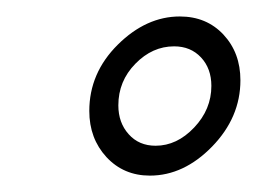

<svg xmlns="http://www.w3.org/2000/svg" viewBox="-20 -639 311 232"><path d="M123 -511.7Q123 -490.7 135.5 -476.8Q147.9 -462.9 168 -462.9Q193.8 -462.9 214.6 -484.9Q235.4 -506.8 235.4 -535.2Q235.4 -556.2 222.9 -569.6Q210.4 -583 190.4 -583Q164.1 -583 143.6 -562Q123 -541 123 -511.7ZM87.9 -504.9Q87.9 -550.8 122.3 -585Q156.7 -619.1 197.3 -619.1Q229.5 -619.1 250 -597.2Q270.5 -575.2 270.5 -542Q270.5 -497.1 236.3 -461.9Q202.1 -426.8 161.1 -426.8Q129.4 -426.8 108.6 -449.2Q87.9 -471.7 87.9 -504.9Z"/></svg>

Font: Amiri
Style: Slanted
Weight: 400
Italic angle: 9°
Designer: Khaled Hosny
Version: Version 000.107